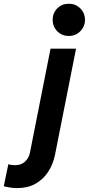

<svg xmlns="http://www.w3.org/2000/svg" viewBox="-139 -781 471 1018"><path d="M-46.9 216.3Q-67.4 216.3 -86.7 213.1Q-106 210 -119.1 206.5L-94.7 89.4Q-87.4 92.8 -75.7 93.8Q-64 94.7 -58.1 94.7Q-26.4 94.7 -6.3 75.9Q13.7 57.1 19.5 29.8L128.9 -522.9H264.2L152.8 39.1Q142.6 89.8 116.5 129.9Q90.3 169.9 49.3 193.1Q8.3 216.3 -46.9 216.3ZM226.1 -590.3Q189.5 -590.3 164.8 -615.2Q140.1 -640.1 140.1 -675.8Q140.1 -711.9 164.8 -736.6Q189.5 -761.2 225.6 -761.2Q261.7 -761.2 286.6 -736.6Q311.5 -711.9 311.5 -675.8Q311.5 -640.1 286.6 -615.2Q261.7 -590.3 226.1 -590.3Z"/></svg>

Font: Reddit Sans
Style: Bold Italic
Weight: 700
Italic angle: -11.25°
Designer: Stephen Hutchings
Version: Version 1.013